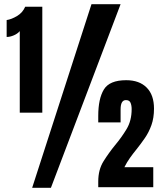

<svg xmlns="http://www.w3.org/2000/svg" viewBox="-20 -892 766 915"><path d="M74.2 -355V-743.7Q64 -731.4 45.9 -723.6Q27.8 -715.8 11.7 -715.8V-796.4Q34.7 -799.8 61.3 -815.7Q87.9 -831.5 100.1 -859.9H181.6V-355ZM133.3 2.9 416 -872.1H554.7L222.7 2.9ZM448.2 0V-26.9Q448.2 -83.5 473.4 -123.5Q498.5 -163.6 528.8 -200.7Q559.1 -236.8 583.3 -276.9Q607.4 -316.9 607.4 -372.1Q607.4 -389.6 602.1 -402.3Q596.7 -415 580.1 -415Q554.7 -415 554.7 -370.6V-308.6H448.2V-339.8Q448.2 -421.4 475.1 -465.6Q502 -509.8 581.5 -509.8Q644 -509.8 679 -474.6Q713.9 -439.5 713.9 -374.5Q713.9 -330.1 701.7 -295.9Q689.5 -261.7 670.4 -234.1Q651.4 -206.5 630.4 -180.2Q614.3 -160.6 599.4 -139.6Q584.5 -118.7 572.8 -95.2H710.4V0Z"/></svg>

Font: webenart
Style: Regular
Weight: 400
Designer: Vernon Adams
Foundry: Vernon Adams
Version: Version 2.116; ttfautohint (v1.8.3)